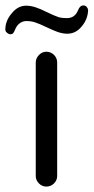

<svg xmlns="http://www.w3.org/2000/svg" viewBox="-50 -689 346 709"><path d="M18.6 -599.6Q31.2 -611.3 47.9 -611.3Q64.5 -611.3 79.6 -606.4Q94.7 -601.6 121.1 -588.9Q150.4 -575.2 162.1 -571.3Q181.6 -564.5 198.2 -564.5Q230.5 -564.5 252 -591.8Q274.4 -618.2 275.4 -652.3Q274.4 -659.2 269.5 -664.1Q264.6 -668.9 257.8 -668.9Q245.1 -668.9 238.3 -651.4Q226.6 -622.1 197.3 -622.1Q179.7 -622.1 168 -625Q148.4 -631.8 122.6 -644.5Q96.7 -657.2 84 -661.1Q64.5 -668 46.9 -668Q15.6 -668 -6.8 -639.6Q-30.3 -612.3 -30.3 -580.1Q-30.3 -573.2 -25.4 -569.3Q-18.6 -562.5 -11.7 -562.5Q-4.9 -562.5 -1.5 -566.4Q2 -570.3 6.3 -581.1Q10.7 -591.8 18.6 -599.6ZM161.1 -39.1V-458Q161.1 -474.6 149.4 -486.3Q137.7 -498 121.1 -498Q105.5 -498 93.8 -485.8Q82 -473.6 82 -458V-39.1Q82 -23.4 93.8 -11.7Q105.5 0 121.1 0Q137.7 0 149.4 -11.7Q161.1 -23.4 161.1 -39.1Z"/></svg>

Font: FakePearl
Style: Light
Weight: 350
Version: Version 1.2